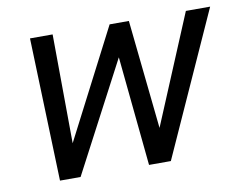

<svg xmlns="http://www.w3.org/2000/svg" viewBox="-62 -595 853 677"><g transform="rotate(-10 364.5 -256.0)"><path d="M498 0H419.9L380.9 -392.1L174.8 0H101.1L84 -512.2H165L168 -122.1L369.1 -512.2H438L479 -122.1L642.1 -512.2H729Z"/></g></svg>

Font: Lorenzo Sans
Style: Italic
Weight: 400
Italic angle: -12°
Foundry: Intel Corporation
Version: Version 1.00; ttfautohint (v1.5)